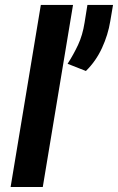

<svg xmlns="http://www.w3.org/2000/svg" viewBox="-20 -747 471 767"><path d="M271.7 -727.3 150.9 0H22.4L143.1 -727.3ZM431.5 -727.3 420.5 -662.3Q411.6 -607.6 387.4 -555.2Q363.3 -502.8 323.2 -463.4L250 -492.2Q273.8 -529.1 291.9 -567.8Q310 -606.5 317.8 -656.2L329.2 -727.3Z"/></svg>

Font: Inter UI Semi Bold
Style: Italic
Weight: 600
Italic angle: -9.39999°
Designer: Rasmus Andersson
Foundry: rsms
Version: 3.2;8d6f07862